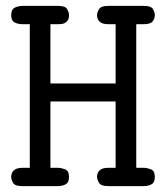

<svg xmlns="http://www.w3.org/2000/svg" viewBox="-20 -631 565 651"><path d="M18 -31Q18 -45 27 -53.5Q36 -62 56 -62H81V-549H56Q41 -549 29.5 -555Q18 -561 18 -579Q18 -600 31 -605.5Q44 -611 55 -611H178Q202 -611 208 -599.5Q214 -588 214 -580Q214 -569 210 -562.5Q206 -556 200 -553Q194 -550 188 -549.5Q182 -549 179 -549H151V-348H372V-549H347Q327 -549 318 -557.5Q309 -566 309 -580Q309 -588 315.5 -599.5Q322 -611 346 -611H469Q493 -611 499 -599.5Q505 -588 505 -580Q505 -568 497.5 -558.5Q490 -549 468 -549H442V-62H468Q478 -62 491.5 -57Q505 -52 505 -31Q505 -12 493.5 -6Q482 0 468 0H346Q322 0 315.5 -11.5Q309 -23 309 -31Q309 -45 318 -53.5Q327 -62 347 -62H372V-287H151V-62H177Q187 -62 200.5 -57Q214 -52 214 -31Q214 -12 202.5 -6Q191 0 177 0H54Q30 0 24 -11.5Q18 -23 18 -31Z"/></svg>

Font: CMU Typewriter Custom
Style: Regular
Weight: 500
Monospace: yes
Version: Version 0.7.0